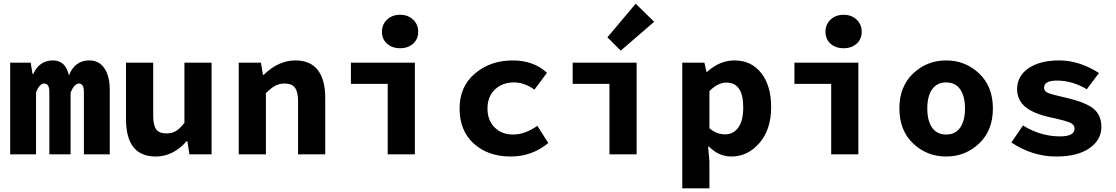

<svg xmlns="http://www.w3.org/2000/svg" viewBox="-20 -835 6040 1039"><path d="M35 0V-496H146L156 -435H160Q193 -508 267 -508Q335 -508 353 -427Q385 -508 463 -508Q516 -508 545 -465.5Q574 -423 574 -348V0H434V-338Q434 -383 407 -383Q383 -383 362 -335V0H247V-338Q247 -383 219 -383Q194 -383 175 -335V0Z M823 12Q662 12 662 -190V-496H809V-209Q809 -158 825 -135.5Q841 -113 881 -113Q910 -113 931.5 -125.5Q953 -138 978 -170V-496H1125V0H1005L994 -71H990Q917 12 823 12Z M1272 0V-496H1392L1403 -430H1407Q1487 -508 1578 -508Q1660 -508 1700 -455.5Q1740 -403 1740 -306V0H1593V-287Q1593 -337 1576.5 -360Q1560 -383 1520 -383Q1492 -383 1469.5 -371Q1447 -359 1419 -331V0Z M2078 0V-381H1879V-496H2225V0ZM2215.5 -598.5Q2188 -574 2145 -574Q2102 -574 2074.5 -598.5Q2047 -623 2047 -663Q2047 -703 2074.5 -729Q2102 -755 2145 -755Q2188 -755 2215.5 -729Q2243 -703 2243 -663Q2243 -623 2215.5 -598.5Z M2743 12Q2622 12 2544.5 -57.5Q2467 -127 2467 -248Q2467 -367 2550.5 -437.5Q2634 -508 2754 -508Q2868 -508 2940 -441L2872 -350Q2817 -389 2762 -389Q2698 -389 2658 -350.5Q2618 -312 2618 -248Q2618 -184 2656.5 -145.5Q2695 -107 2757 -107Q2820 -107 2888 -154L2947 -61Q2859 12 2743 12Z M3278 0V-381H3079V-496H3425V0ZM3339 -561 3267 -633 3420 -815 3520 -717Z M3672 184V-496H3792L3803 -446H3806Q3875 -508 3954 -508Q4046 -508 4099.5 -439.5Q4153 -371 4153 -256Q4153 -134 4089.5 -61Q4026 12 3938 12Q3870 12 3816 -42H3812L3819 39V184ZM3904 -108Q3948 -108 3975 -144.5Q4002 -181 4002 -254Q4002 -388 3911 -388Q3864 -388 3819 -342V-141Q3857 -108 3904 -108Z M4478 0V-381H4279V-496H4625V0ZM4615.5 -598.5Q4588 -574 4545 -574Q4502 -574 4474.5 -598.5Q4447 -623 4447 -663Q4447 -703 4474.5 -729Q4502 -755 4545 -755Q4588 -755 4615.5 -729Q4643 -703 4643 -663Q4643 -623 4615.5 -598.5Z M5278.5 -58.5Q5204 12 5100 12Q4996 12 4921.5 -58.5Q4847 -129 4847 -248Q4847 -367 4921.5 -437.5Q4996 -508 5100 -508Q5204 -508 5278.5 -437.5Q5353 -367 5353 -248Q5353 -129 5278.5 -58.5ZM5024 -144.5Q5050 -107 5100 -107Q5150 -107 5176 -144.5Q5202 -182 5202 -248Q5202 -314 5176 -351.5Q5150 -389 5100 -389Q5050 -389 5024 -351.5Q4998 -314 4998 -248Q4998 -182 5024 -144.5Z M5696 12Q5567 12 5453 -64L5516 -156Q5611 -97 5716 -97Q5795 -97 5795 -139Q5795 -160 5771 -171Q5747 -182 5673 -198Q5573 -219 5528.5 -256.5Q5484 -294 5484 -353Q5484 -423 5545.5 -465.5Q5607 -508 5712 -508Q5820 -508 5927 -440L5861 -352Q5783 -399 5699 -399Q5630 -399 5630 -360Q5630 -341 5651.5 -332Q5673 -323 5745 -307Q5857 -281 5898.5 -246Q5940 -211 5940 -148Q5940 -78 5875.5 -33Q5811 12 5696 12Z"/></svg>

Font: TypoPRO Source Code Pro
Style: Bold
Weight: 700
Monospace: yes
Designer: Paul D. Hunt, Teo Tuominen
Foundry: Adobe Systems Incorporated
Version: Version 2.010;PS 1.0;hotconv 1.0.84;makeotf.lib2.5.63406